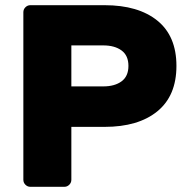

<svg xmlns="http://www.w3.org/2000/svg" viewBox="-20 -720 726 740"><path d="M660 -466Q660 -351 586.5 -291Q513 -231 383 -231H255V-27Q255 -16 247 -8Q239 0 228 0H97Q86 0 78 -8Q70 -16 70 -27V-673Q70 -684 78 -692Q86 -700 97 -700H383Q513 -700 586.5 -640.5Q660 -581 660 -466ZM378 -387Q422 -387 448.5 -406.5Q475 -426 475 -466Q475 -506 448.5 -525.5Q422 -545 378 -545H255V-387Z"/></svg>

Font: Rubik
Style: Regular
Weight: 700
Designer: Hubert & Fischer
Foundry: Hubert & Fischer
Version: Version 1.100